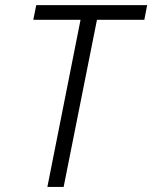

<svg xmlns="http://www.w3.org/2000/svg" viewBox="-20 -740 602 760"><path d="M298.8 -661.6H111.8L123.5 -719.7H562.5L551.3 -661.6H363.8L231.9 0H167.5Z"/></svg>

Font: Reddit Sans Chocolate Light
Style: Italic
Weight: 300
Italic angle: -11.25°
Designer: Stephen Hutchings
Version: Version 1.013